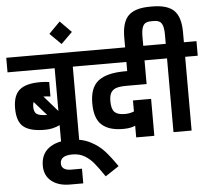

<svg xmlns="http://www.w3.org/2000/svg" viewBox="-85 -1038 1587 1445"><g transform="rotate(-5 708.5 -315.5)"><path d="M578 -667V-557H483V0H346V-127Q293 -102 237 -102H230Q123 -102 73 -141.5Q23 -181 23 -282Q23 -380 72 -421Q121 -462 224 -462H236Q251 -462 268 -460.5Q285 -459 296 -457V-348Q264 -352 246 -352H243L346 -234V-557H-10V-667ZM255 -212H259L166 -318Q160 -303 160 -282Q160 -241 181 -227Q202 -213 249 -212Z M193 168Q193 80 252.5 35Q312 -10 414 -10Q501 -10 564.5 22Q628 54 670 100.5Q712 147 761 219L658 287Q612 219 581.5 182.5Q551 146 512.5 123.5Q474 101 422 101Q330 101 330 162Q330 187 348.5 200.5Q367 214 402 214H485V325H384Q298 325 246 283.5Q194 242 193 168Z M329 -818 414 -904 499 -818 414 -734Z M742 -273Q742 -213 765.5 -190.5Q789 -168 839 -168H847Q880 -168 912 -181V-264H1049V15H912V-73Q875 -57 826 -57H818Q713 -57 659 -106Q605 -155 605 -269Q605 -389 670 -438.5Q735 -488 872 -488H888V-557H558V-667H1120V-557H1025V-378H872Q825 -378 797.5 -369.5Q770 -361 756 -338.5Q742 -316 742 -273Z M1427 -557H1332V0H1195V-557H1100V-667H1195V-733Q1195 -780 1186.5 -804.5Q1178 -829 1161.5 -837.5Q1145 -846 1118 -846H1102Q1075 -846 1058.5 -837.5Q1042 -829 1033.5 -804.5Q1025 -780 1025 -733V-608H888V-742Q888 -858 938 -907Q988 -956 1102 -956H1118Q1232 -956 1282 -907Q1332 -858 1332 -742V-667H1427Z"/></g></svg>

Font: Biryani ExtraBold
Style: Regular
Weight: 800
Designer: Dan Reynolds and Mathieu Reguer
Foundry: Dan Reynolds and Mathieu Reguer
Version: Version 1.004; ttfautohint (v1.1) -l 5 -r 5 -G 72 -x 0 -D la